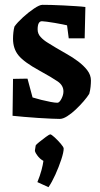

<svg xmlns="http://www.w3.org/2000/svg" viewBox="-20 -483 415 796"><path d="M228 10Q218 10 193.5 9Q169 8 138.5 6Q108 4 79.5 1.5Q51 -1 32 -3L34 -156L94 -157L115 -79Q131 -74 151 -69Q171 -64 189.5 -60.5Q208 -57 218 -57Q226 -57 234.5 -73Q243 -89 243 -104Q243 -129 219 -145.5Q195 -162 144 -190Q80 -225 57 -253Q34 -281 34 -322Q34 -335 35.5 -349Q37 -363 40 -373Q52 -390 75 -411Q98 -432 121 -447.5Q144 -463 156 -463Q169 -463 192 -462.5Q215 -462 242.5 -460.5Q270 -459 294.5 -457.5Q319 -456 334 -454L331 -324H265L258 -378Q254 -379 239.5 -382Q225 -385 207 -388Q189 -391 174 -393Q159 -395 154 -395Q136 -395 136 -361Q136 -343 148.5 -329.5Q161 -316 178.5 -305.5Q196 -295 212 -285Q232 -273 257 -259Q282 -245 304.5 -228Q327 -211 342 -191.5Q357 -172 357 -149Q357 -138 355.5 -123Q354 -108 350 -94Q342 -81 327 -63.5Q312 -46 294 -29Q276 -12 258.5 -1Q241 10 228 10ZM181 293 135 272Q146 245 152 222.5Q158 200 160 184Q145 176 134 160.5Q123 145 125 139L128 120Q129 117 142.5 106Q156 95 170.5 84.5Q185 74 188 74Q193 74 206.5 86.5Q220 99 232 113Q244 127 244 133Q244 148 234 178.5Q224 209 209.5 241Q195 273 181 293Z"/></svg>

Font: Grenze Gotisch SemiBold
Style: Regular
Weight: 600
Designer: Renata Polastri
Foundry: Omnibus-Type
Version: Version 1.001